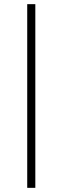

<svg xmlns="http://www.w3.org/2000/svg" viewBox="-20 -724 300 924"><path d="M111 -704H150V180H111Z"/></svg>

Font: Changa ExtraLight ExtraLight
Style: Regular
Weight: 250
Version: Version 3.002; ttfautohint (v1.8.2)